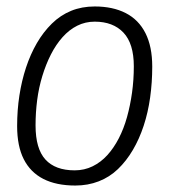

<svg xmlns="http://www.w3.org/2000/svg" viewBox="-20 -564 528 594"><path d="M213 10Q154 10 114 -10.5Q74 -31 53.5 -71.5Q33 -112 33 -174Q33 -223 40 -268.5Q47 -314 60.5 -355Q74 -396 94 -430.5Q114 -465 140.5 -491Q167 -517 200 -530.5Q233 -544 273 -544Q329 -544 369 -523.5Q409 -503 430 -461.5Q451 -420 451 -358Q451 -309 444.5 -262.5Q438 -216 424.5 -175Q411 -134 391 -100Q371 -66 345 -41Q319 -16 285.5 -3Q252 10 213 10ZM211 -37Q241 -37 266.5 -49.5Q292 -62 312 -84Q332 -106 347.5 -136Q363 -166 373 -202Q383 -238 388.5 -277.5Q394 -317 394 -359Q394 -429 362 -463Q330 -497 273 -497Q244 -497 219 -484.5Q194 -472 173.5 -449Q153 -426 137.5 -395.5Q122 -365 111 -329Q100 -293 95 -254.5Q90 -216 90 -176Q90 -104 120.5 -70.5Q151 -37 211 -37Z"/></svg>

Font: Georama Light
Style: Italic
Weight: 300
Italic angle: -9°
Designer: Jean-Baptiste Levee
Foundry: Production Type
Version: Version 1.001